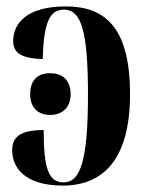

<svg xmlns="http://www.w3.org/2000/svg" viewBox="-20 -568 451 598"><path d="M176 10C295 10 385 -64 385 -275C385 -485 305 -548 185 -548C63 -548 21 -495 21 -440C21 -400 52 -386 113 -384C116 -496 134 -538 179 -538C233 -538 254 -472 254 -272C254 -63 229 0 178 0C132 0 116 -41 116 -163C42 -163 18 -141 18 -100C18 -47 56 10 176 10ZM136 -210C172 -210 200 -231 200 -275C200 -321 172 -340 136 -340C100 -340 74 -321 74 -275C74 -231 100 -210 136 -210Z"/></svg>

Font: Noto Serif Display ExtraCondensed
Style: Bold
Weight: 700
Width: 2
Designer: Monotype Design Team
Foundry: Monotype Imaging Inc.
Version: Version 2.009